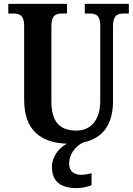

<svg xmlns="http://www.w3.org/2000/svg" viewBox="-20 -734 687 994"><path d="M379 240C397 240 435 234 454 224V163C433 168 415 171 399 171C365 171 338 153 338 115C338 57 377 19 412 3C518 -19 565 -97 565 -209V-597C565 -656 589 -664 621 -664H647V-714H419V-664H444C476 -664 499 -656 499 -601V-212C499 -112 450 -58 375 -58C295 -58 246 -97 246 -210V-597C246 -656 270 -664 302 -664H327V-714H23V-664H49C80 -664 105 -656 105 -601V-217C105 -60 191 5 326 10C284 32 249 78 249 130C249 206 294 240 379 240Z"/></svg>

Font: Noto Serif Bengali Condensed
Style: Bold
Weight: 700
Width: 3
Designer: Juan Bruce, Universal Thirst, Indian Type Foundry and the Monotype Design Team.
Foundry: Monotype Imaging Inc.
Version: Version 2.003